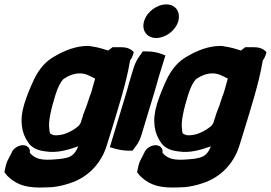

<svg xmlns="http://www.w3.org/2000/svg" viewBox="-27 -689 1233 874"><path d="M-7 95 -2 101C2 107 6 111 10 115C53 156 102 168 183 164C192 164 202 163 207 163H208H210C238 160 265 154 291 145C376 118 432 53 456 -18C458 -25 461 -33 464 -43L478 -88C511 -197 548 -310 565 -413C570 -420 575 -429 578 -438L582 -452L573 -460C562 -469 546 -474 527 -474H485L475 -466C474 -465 473 -466 466 -459C444 -466 419 -474 389 -478C386 -479 380 -480 373 -480C319 -480 267 -459 226 -435C180 -411 152 -375 130 -332C113 -296 97 -258 84 -217C60 -140 72 -82 101 -41C116 -18 142 -4 179 0C233 9 284 -7 329 -23C317 8 301 23 277 29C262 33 248 35 230 36C163 42 135 36 109 7V1V-2V-5C103 -30 74 -33 53 -22C43 -17 31 -8 26 6L7 43L6 45C0 60 -3 74 -5 85ZM198 -97V-99V-100C191 -133 206 -195 226 -259C237 -295 251 -319 263 -330C284 -344 309 -355 337 -355C363 -355 385 -342 406 -331L393 -285C390 -274 387 -263 383 -254L382 -253V-252C373 -222 363 -195 351 -165V-163L340 -129L332 -117C306 -94 260 -68 217 -74C213 -75 207 -78 202 -81H201C201 -83 198 -90 198 -97Z M473 -19 490 -14C507 -9 532 -3 559 -3H576L588 -19C601 -35 611 -54 617 -75L677 -273C685 -299 690 -320 697 -343L726 -437L709 -443C691 -450 668 -455 641 -455H623L612 -439C600 -424 589 -404 582 -382L570 -343C562 -318 557 -297 550 -273ZM629 -593C616 -549 643 -516 684 -516C725 -516 771 -548 784 -591C797 -635 772 -669 730 -669C688 -669 642 -636 629 -593Z M597 95 602 101C606 107 610 111 614 115C657 156 706 168 787 164C796 164 806 163 811 163H812H814C842 160 869 154 895 145C980 118 1036 53 1060 -18C1062 -25 1065 -33 1068 -43L1082 -88C1115 -197 1152 -310 1169 -413C1174 -420 1179 -429 1182 -438L1186 -452L1177 -460C1166 -469 1150 -474 1131 -474H1089L1079 -466C1078 -465 1077 -466 1070 -459C1048 -466 1023 -474 993 -478C990 -479 984 -480 977 -480C923 -480 871 -459 830 -435C784 -411 756 -375 734 -332C717 -296 701 -258 688 -217C664 -140 676 -82 705 -41C720 -18 746 -4 783 0C837 9 888 -7 933 -23C921 8 905 23 881 29C866 33 852 35 834 36C767 42 739 36 713 7V1V-2V-5C707 -30 678 -33 657 -22C647 -17 635 -8 630 6L611 43L610 45C604 60 601 74 599 85ZM802 -97V-99V-100C795 -133 810 -195 830 -259C841 -295 855 -319 867 -330C888 -344 913 -355 941 -355C967 -355 989 -342 1010 -331L997 -285C994 -274 991 -263 987 -254L986 -253V-252C977 -222 967 -195 955 -165V-163L944 -129L936 -117C910 -94 864 -68 821 -74C817 -75 811 -78 806 -81H805C805 -83 802 -90 802 -97Z"/></svg>

Font: SolarCharger
Style: 1052
Weight: 1000
Designer: Mew Too
Foundry: Cannot Into Space Fonts/KineticPlasma Fonts
Version: Version 1.100